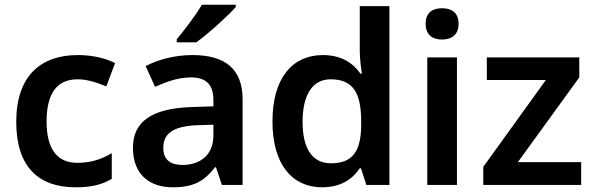

<svg xmlns="http://www.w3.org/2000/svg" viewBox="-20 -786 2523 816"><path d="M300 10C370 10 413 -1 455 -26V-135C413 -110 368 -94 308 -94C223 -94 178 -153 178 -269C178 -388 221 -449 310 -449C348 -449 390 -436 432 -419L469 -518C432 -537 377 -552 310 -552C157 -552 49 -467 49 -268C49 -76 145 10 300 10Z M982 -756V-766H838C812 -721 762 -656 731 -619V-606H814C864 -641 949 -719 982 -756ZM798 -552C723 -552 652 -533 599 -505L639 -417C688 -439 738 -457 792 -457C852 -457 887 -430 887 -361V-334L793 -331C626 -325 545 -270 545 -158C545 -43 617 10 714 10C804 10 847 -16 894 -75H898L923 0H1011V-364C1011 -492 938 -552 798 -552ZM821 -254 887 -256V-210C887 -127 830 -85 756 -85C707 -85 674 -105 674 -157C674 -215 710 -250 821 -254Z M1349 10C1430 10 1479 -26 1509 -71H1514L1537 0H1635V-760H1509V-570C1509 -536 1515 -492 1518 -473H1512C1481 -517 1432 -552 1352 -552C1224 -552 1138 -456 1138 -270C1138 -85 1223 10 1349 10ZM1387 -92C1308 -92 1266 -153 1266 -268C1266 -383 1308 -449 1385 -449C1485 -449 1515 -385 1515 -269V-253C1514 -145 1480 -92 1387 -92Z M1859 -751C1820 -751 1789 -734 1789 -685C1789 -636 1820 -618 1859 -618C1897 -618 1929 -636 1929 -685C1929 -734 1897 -751 1859 -751ZM1922 -542H1796V0H1922Z M2450 0V-97H2181L2442 -457V-542H2049V-446H2300L2034 -77V0Z"/></svg>

Font: Noto Sans Tai Tham SemiBold
Style: Regular
Weight: 600
Designer: Monotype Design Team 2013. Revised by David WIlliams 2020
Foundry: Monotype Imaging Inc.
Version: Version 2.002